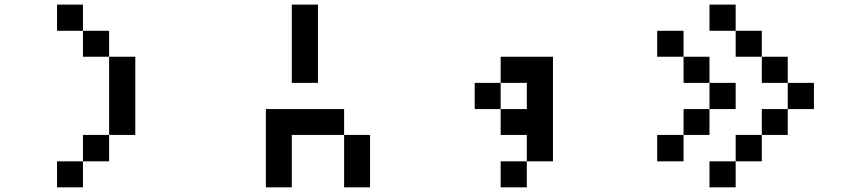

<svg xmlns="http://www.w3.org/2000/svg" viewBox="-20 -797 3595 817"><path d="M222.7 0Q222.7 -27.3 222.7 -110.4Q250 -110.4 333 -110.4Q333 -83 333 0Q305.7 0 222.7 0ZM333 -110.4Q333 -138.7 333 -222.7Q360.4 -222.7 444.3 -222.7Q444.3 -194.3 444.3 -110.4Q416 -110.4 333 -110.4ZM444.3 -222.7Q444.3 -305.7 444.3 -555.7Q471.7 -555.7 555.7 -555.7Q555.7 -471.7 555.7 -222.7Q527.3 -222.7 444.3 -222.7ZM333 -555.7Q333 -583 333 -666Q360.4 -666 444.3 -666Q444.3 -638.7 444.3 -555.7Q416 -555.7 333 -555.7ZM222.7 -666Q222.7 -694.3 222.7 -777.3Q250 -777.3 333 -777.3Q333 -750 333 -666Q305.7 -666 222.7 -666Z M1444.3 0Q1444.3 -55.7 1444.3 -222.7Q1471.7 -222.7 1554.7 -222.7Q1554.7 -167 1554.7 0Q1527.3 0 1444.3 0ZM1111.3 0Q1111.3 -83 1111.3 -333Q1194.3 -333 1444.3 -333Q1444.3 -305.7 1444.3 -222.7Q1388.7 -222.7 1221.7 -222.7Q1221.7 -167 1221.7 0Q1194.3 0 1111.3 0ZM1221.7 -444.3Q1221.7 -527.3 1221.7 -777.3Q1249 -777.3 1333 -777.3Q1333 -694.3 1333 -444.3Q1304.7 -444.3 1221.7 -444.3Z M2110.4 0Q2110.4 -27.3 2110.4 -110.4Q2137.7 -110.4 2221.7 -110.4Q2221.7 -83 2221.7 0Q2193.4 0 2110.4 0ZM2000 -333Q2000 -360.4 2000 -444.3Q2027.3 -444.3 2110.4 -444.3Q2110.4 -416 2110.4 -333Q2083 -333 2000 -333ZM2221.7 -110.4Q2221.7 -138.7 2221.7 -222.7Q2193.4 -222.7 2110.4 -222.7Q2110.4 -250 2110.4 -333Q2137.7 -333 2221.7 -333Q2221.7 -360.4 2221.7 -444.3Q2193.4 -444.3 2110.4 -444.3Q2110.4 -471.7 2110.4 -555.7Q2166 -555.7 2333 -555.7Q2333 -444.3 2333 -110.4Q2304.7 -110.4 2221.7 -110.4Z M2999 0Q2999 -27.3 2999 -110.4Q3026.4 -110.4 3110.4 -110.4Q3110.4 -83 3110.4 0Q3082 0 2999 0ZM2776.4 -110.4Q2776.4 -138.7 2776.4 -222.7Q2804.7 -222.7 2888.7 -222.7Q2888.7 -194.3 2888.7 -110.4Q2860.4 -110.4 2776.4 -110.4ZM3110.4 -110.4Q3110.4 -138.7 3110.4 -222.7Q3137.7 -222.7 3221.7 -222.7Q3221.7 -194.3 3221.7 -110.4Q3193.4 -110.4 3110.4 -110.4ZM2888.7 -222.7Q2888.7 -250 2888.7 -333Q2916 -333 2999 -333Q2999 -305.7 2999 -222.7Q2971.7 -222.7 2888.7 -222.7ZM3221.7 -222.7Q3221.7 -250 3221.7 -333Q3249 -333 3332 -333Q3332 -305.7 3332 -222.7Q3304.7 -222.7 3221.7 -222.7ZM2999 -333Q2999 -360.4 2999 -444.3Q3026.4 -444.3 3110.4 -444.3Q3110.4 -416 3110.4 -333Q3082 -333 2999 -333ZM3332 -333Q3332 -360.4 3332 -444.3Q3360.4 -444.3 3443.4 -444.3Q3443.4 -416 3443.4 -333Q3416 -333 3332 -333ZM2888.7 -444.3Q2888.7 -471.7 2888.7 -555.7Q2916 -555.7 2999 -555.7Q2999 -527.3 2999 -444.3Q2971.7 -444.3 2888.7 -444.3ZM3221.7 -444.3Q3221.7 -471.7 3221.7 -555.7Q3249 -555.7 3332 -555.7Q3332 -527.3 3332 -444.3Q3304.7 -444.3 3221.7 -444.3ZM2776.4 -555.7Q2776.4 -583 2776.4 -666Q2804.7 -666 2888.7 -666Q2888.7 -638.7 2888.7 -555.7Q2860.4 -555.7 2776.4 -555.7ZM3110.4 -555.7Q3110.4 -583 3110.4 -666Q3137.7 -666 3221.7 -666Q3221.7 -638.7 3221.7 -555.7Q3193.4 -555.7 3110.4 -555.7ZM2999 -666Q2999 -694.3 2999 -777.3Q3026.4 -777.3 3110.4 -777.3Q3110.4 -750 3110.4 -666Q3082 -666 2999 -666Z"/></svg>

Font: leko majuna
Style: pona
Weight: 400
Designer: Kelsey Higham
Version: Version 2.0